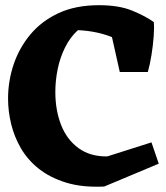

<svg xmlns="http://www.w3.org/2000/svg" viewBox="-20 -702 639 739"><path d="M381 16Q297 20 235 1Q173 -18 130 -52Q87 -86 61 -130.5Q35 -175 23 -224.5Q11 -274 11 -322Q11 -390 32.5 -454Q54 -518 97 -569.5Q140 -621 205.5 -651.5Q271 -682 361 -682Q438 -682 489 -661Q540 -640 572 -617L541 -479Q486 -525 424 -553.5Q362 -582 280 -586Q250 -559 230.5 -519.5Q211 -480 202 -436Q193 -392 193 -348Q193 -278 215 -221.5Q237 -165 282 -132Q327 -99 393 -100L563 -154L591 -72ZM441 -425 400 -608 572 -617Q574 -596 571.5 -561.5Q569 -527 563 -490Q557 -453 549 -425Z"/></svg>

Font: Eczar
Style: Bold
Weight: 700
Designer: Vaibhav Singh
Foundry: Rosetta Type Foundry
Version: Version 2.000